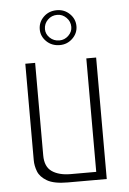

<svg xmlns="http://www.w3.org/2000/svg" viewBox="-50 -703 496 740"><g transform="rotate(-5 198.0 -332.5)"><path d="M182 0Q129 0 102.5 -15.5Q76 -31 67.5 -53Q59 -75 59 -97V-470H97V-112Q97 -68 124 -49.5Q151 -31 196 -31H295V-470H333V0ZM198 -530Q167 -530 146.5 -550Q126 -570 126 -597Q126 -625 146.5 -645Q167 -665 198 -665Q227 -665 247.5 -645Q268 -625 268 -597Q268 -570 247.5 -550Q227 -530 198 -530ZM198 -548Q218 -548 233 -562.5Q248 -577 248 -596Q248 -617 233 -632Q218 -647 198 -647Q176 -647 161 -632Q146 -617 146 -596Q146 -577 161 -562.5Q176 -548 198 -548Z"/></g></svg>

Font: Smooch Sans Thin Light
Style: Regular
Weight: 300
Version: Version 1.010